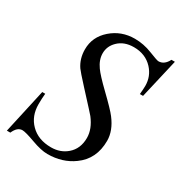

<svg xmlns="http://www.w3.org/2000/svg" viewBox="-164 -793 871 926"><g transform="rotate(30 271.0 -330.5)"><path d="M542.5 -677.2 491.7 -458H474.1Q477.1 -490.2 477.1 -504.9Q477.1 -558.1 441.4 -596.7Q401.4 -639.6 336.9 -639.6Q282.2 -639.6 249.5 -606.9Q220.2 -578.1 220.2 -538.6Q220.2 -502.9 245.6 -467.3Q264.6 -440.4 320.3 -386.7Q388.2 -321.3 407.2 -295.9Q450.2 -239.7 450.2 -183.6Q450.2 -82 375 -28.3Q314.5 15.6 231.9 15.6Q196.8 15.6 142.8 -4.2Q88.9 -23.9 71.3 -23.9Q43 -23.9 25.9 15.6H6.8L61.5 -231H78.1Q75.2 -204.1 75.2 -171.4Q75.2 -105.5 116.7 -64Q159.2 -21 231 -21Q282.7 -21 318.4 -51.8Q358.9 -86.4 358.9 -147Q358.9 -196.3 320.3 -246.6Q316.4 -252 225.1 -351.1Q171.4 -409.7 163.6 -421.4Q136.7 -460.9 136.7 -512.7Q136.7 -582 191.2 -629.6Q245.6 -677.2 320.3 -677.2Q369.6 -677.2 416.7 -658.4Q463.9 -639.6 472.2 -639.6Q504.4 -639.6 523.4 -677.2Z"/></g></svg>

Font: Dai Banna SIL Book
Style: Oblique
Weight: 400
Italic angle: -11°
Designer: Victor Gaultney
Foundry: SIL International
Version: Version 2.000